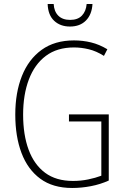

<svg xmlns="http://www.w3.org/2000/svg" viewBox="-20 -925 624 955"><path d="M323 -356H521V-27Q479 -8 432 1Q385 10 339 10Q243 10 180.5 -36Q118 -82 87 -164Q56 -246 56 -355Q56 -464 89 -547Q122 -630 187 -677Q252 -724 348 -724Q392 -724 433 -714Q474 -704 514 -680L497 -647Q459 -671 421.5 -680Q384 -689 348 -689Q264 -689 208 -647Q152 -605 123.5 -529.5Q95 -454 95 -355Q95 -254 122.5 -180Q150 -106 204.5 -65.5Q259 -25 343 -25Q382 -25 418.5 -32.5Q455 -40 484 -51V-321H323ZM440 -905Q437 -853 407.5 -823Q378 -793 328 -793Q280 -793 249.5 -821.5Q219 -850 217 -905H247Q249 -868 270 -847Q291 -826 329 -826Q367 -826 387.5 -847.5Q408 -869 411 -905Z"/></svg>

Font: Noto Sans Gujarati UI Condensed ExtraLight
Style: Regular
Weight: 200
Width: 3
Designer: Jelle Bosma - Monotype Design Team, Universal Thirst
Foundry: Monotype Imaging Inc.
Version: Version 2.106; ttfautohint (v1.8.4.7-5d5b)